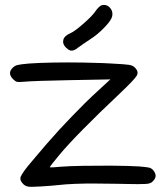

<svg xmlns="http://www.w3.org/2000/svg" viewBox="-20 -738 663 768"><path d="M244.1 -547.4Q232.4 -559.1 232.4 -571.3Q232.4 -575.2 233.4 -579.1Q237.8 -595.2 260.3 -604.5Q277.8 -611.8 314.5 -644Q350.6 -675.8 362.3 -693.8Q367.7 -702.1 375 -709Q382.3 -715.8 387.2 -717.3Q391.6 -718.3 396 -718.3Q409.7 -718.3 419.4 -707.5Q429.7 -696.3 429.7 -682.1Q429.7 -677.7 428.7 -672.9Q425.3 -656.7 397.9 -628.4Q371.1 -600.1 340.3 -580.6Q326.2 -571.3 312 -561.5Q297.4 -551.8 291.5 -546.9Q277.3 -535.2 266.6 -535.6Q264.2 -535.6 261.2 -536.1Q252.9 -538.6 244.1 -547.4ZM73.2 -1.5Q60.5 -14.2 61.5 -25.4Q62 -36.6 90.8 -72.8Q103 -87.9 121.6 -109.4Q140.1 -131.3 166 -161.6Q215.8 -219.2 268.1 -272.9Q319.8 -327.1 372.6 -375.5Q388.7 -390.6 421.4 -420.4Q369.1 -419.4 265.1 -417.5Q200.7 -416 145.5 -414.6Q90.3 -412.6 77.1 -411.1Q55.2 -409.2 48.3 -410.6Q41.5 -412.1 32.7 -420.9Q20.5 -433.1 20 -444.8Q20 -445.3 20 -445.8Q20 -456.5 31.2 -467.3Q38.6 -475.1 50.3 -478Q62.5 -481 96.2 -483.9Q114.3 -485.4 139.2 -486.3Q164.1 -487.3 193.8 -487.8Q221.2 -488.3 251 -488.3Q280.3 -488.3 311.5 -487.8Q351.6 -487.3 387.2 -485.8Q388.2 -485.8 389.2 -485.8Q408.2 -485.4 425.8 -483.9Q482.4 -481 497.1 -478.5Q511.2 -476.1 519.5 -467.8Q530.3 -457 530.3 -446.8Q530.3 -440.9 526.9 -435.1Q517.1 -418.9 458.5 -363.3Q375 -284.7 312.5 -221.2Q250 -157.7 217.3 -118.2Q200.7 -98.1 189.5 -84Q178.2 -69.3 179.2 -68.8Q179.7 -68.4 193.8 -68.8Q207.5 -69.8 226.6 -71.3Q253.4 -73.7 313.5 -74.7Q353.5 -75.2 393.1 -75.2Q412.6 -75.2 432.1 -75.2Q463.9 -74.7 490.7 -74.2Q518.1 -73.2 535.6 -72.3Q566.9 -69.8 577.1 -67.4Q586.9 -64.5 593.3 -56.6Q602.5 -44.9 602.5 -34.7Q602.5 -34.7 602.5 -34.2Q602.1 -23.4 590.8 -12.2Q585 -6.3 575.7 -3.9Q566.4 -1.5 530.8 -1.5Q515.6 -1.5 494.1 -2Q473.1 -2.4 443.4 -2.9Q395.5 -3.9 354 -3.9Q339.8 -3.9 326.7 -3.9Q273.4 -2.9 242.2 -0.5Q209 2.4 185.1 4.9Q160.6 6.8 143.6 7.8Q121.6 9.3 107.9 9.3Q96.7 9.3 91.8 8.3Q80.6 5.9 73.2 -1.5Z"/></svg>

Font: Casuwalt
Style: Regular
Weight: 400
Designer: Walter E Stewart
Version: 0.1